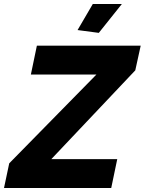

<svg xmlns="http://www.w3.org/2000/svg" viewBox="-56 -938 722 958"><path d="M-10 -123 425 -566H98L128 -710H646L619 -587L200 -144H529L499 0H-36ZM437 -774 331 -788 407 -918H552Z"/></svg>

Font: Raleway Thin ExtraBold
Style: Italic
Weight: 800
Italic angle: -12°
Version: Version 4.026